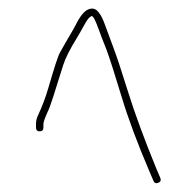

<svg xmlns="http://www.w3.org/2000/svg" viewBox="-20 -614 437 440"><path d="M71 -313C76.7 -313 79.5 -316 79.5 -322V-330C79.5 -334.6 83.6 -345.7 91.7 -363.2C95.2 -370.7 106.2 -404.5 124.8 -464.7C129.7 -480.4 140.4 -501.7 157 -528.5C161.3 -535.5 166.7 -545 173.2 -556.9C179.6 -568.8 185 -575.5 189.5 -577C192.8 -578.6 198.1 -569.1 205.5 -548.5C210.2 -535.5 216.5 -519 224.5 -499C231.8 -479 243.2 -443.6 258.5 -392.8C273.8 -342.1 295.2 -284.8 322.5 -221L331.5 -200C333.5 -194.7 337.2 -193 342.5 -195C347.8 -197 349.5 -200.7 347.5 -206L338.5 -227C310.4 -295.6 288.6 -355 273 -405C258.7 -451 247.7 -484.2 240 -504.5C232.3 -524.8 226 -542 221 -556C216 -570 211.2 -579.7 206.5 -585C200.5 -593.7 192.7 -596.3 183.2 -592.8C173.6 -589.4 163.7 -577.4 153.5 -557C150.2 -550.3 146.3 -543.5 142 -536.5C137.7 -529.5 133.5 -522.3 129.5 -515C125.5 -507.7 121.4 -500.5 117.3 -493.4C113.2 -486.3 104.4 -459.5 90.9 -412.9C84.5 -390.8 76.5 -369.6 67 -349.5C64 -343.2 62.5 -336.7 62.5 -330V-322C62.5 -316 65.3 -313 71 -313Z"/></svg>

Font: Proton
Style: BkExt
Weight: 500
Version: Version 1.017